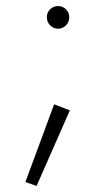

<svg xmlns="http://www.w3.org/2000/svg" viewBox="-20 -449 348 635"><path d="M159 -104 211 -84 101 166 64 153ZM146 -365Q135 -376 135 -392Q135 -408 146 -418.5Q157 -429 172 -429Q187 -429 198 -418.5Q209 -408 209 -392Q209 -376 198 -365Q187 -354 172 -354Q157 -354 146 -365Z"/></svg>

Font: Renner* Light
Style: Light
Weight: 300
Version: Version 003.000 ; ttfautohint (v0.97) -l 8 -r 50 -G 200 -x 1